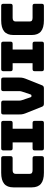

<svg xmlns="http://www.w3.org/2000/svg" viewBox="1218 -1978 760 3236"><g transform="rotate(-90 1598.0 -360.0)"><path d="M548 0H304Q179 0 118.5 -50Q58 -100 58 -204V-515Q58 -619 118.5 -669.5Q179 -720 304 -720H548Q567 -720 575.5 -711.5Q584 -703 584 -684V-563Q584 -544 575.5 -535.5Q567 -527 548 -527H347Q316 -527 301 -514.5Q286 -502 286 -477V-239Q286 -214 301 -202.5Q316 -191 347 -191H548Q567 -191 575.5 -182.5Q584 -174 584 -155V-36Q584 -17 575.5 -8.5Q567 0 548 0Z M717 0Q698 0 689.5 -8.5Q681 -17 681 -36V-155Q681 -174 689.5 -182.5Q698 -191 717 -191H816V-527H717Q698 -527 689.5 -535.5Q681 -544 681 -563V-684Q681 -703 689.5 -711.5Q698 -720 717 -720H1143Q1162 -720 1170.5 -711.5Q1179 -703 1179 -684V-563Q1179 -544 1170.5 -535.5Q1162 -527 1143 -527H1046V-191H1143Q1162 -191 1170.5 -182.5Q1179 -174 1179 -155V-36Q1179 -17 1170.5 -8.5Q1162 0 1143 0Z M1728 0H1468Q1449 0 1436.5 -7Q1424 -14 1417 -33L1319 -278Q1310 -300 1304 -316.5Q1298 -333 1294 -348Q1290 -363 1288.5 -379.5Q1287 -396 1287 -420V-684Q1287 -703 1295.5 -711.5Q1304 -720 1323 -720H1482Q1501 -720 1511 -711.5Q1521 -703 1521 -684V-408Q1521 -398 1523 -388Q1525 -378 1529 -367L1576 -227Q1579 -217 1583 -213.5Q1587 -210 1595 -210H1606Q1614 -210 1618 -213.5Q1622 -217 1625 -227L1672 -368Q1676 -379 1678 -389Q1680 -399 1680 -409V-684Q1680 -703 1688.5 -711.5Q1697 -720 1716 -720H1873Q1892 -720 1900.5 -711.5Q1909 -703 1909 -684V-420Q1909 -396 1907.5 -379.5Q1906 -363 1902 -348Q1898 -333 1892 -316.5Q1886 -300 1877 -278L1779 -33Q1772 -14 1759.5 -7Q1747 0 1728 0Z M2052 0Q2033 0 2024.5 -8.5Q2016 -17 2016 -36V-155Q2016 -174 2024.5 -182.5Q2033 -191 2052 -191H2151V-527H2052Q2033 -527 2024.5 -535.5Q2016 -544 2016 -563V-684Q2016 -703 2024.5 -711.5Q2033 -720 2052 -720H2478Q2497 -720 2505.5 -711.5Q2514 -703 2514 -684V-563Q2514 -544 2505.5 -535.5Q2497 -527 2478 -527H2381V-191H2478Q2497 -191 2505.5 -182.5Q2514 -174 2514 -155V-36Q2514 -17 2505.5 -8.5Q2497 0 2478 0Z M3116 0H2872Q2747 0 2686.5 -50Q2626 -100 2626 -204V-515Q2626 -619 2686.5 -669.5Q2747 -720 2872 -720H3116Q3135 -720 3143.5 -711.5Q3152 -703 3152 -684V-563Q3152 -544 3143.5 -535.5Q3135 -527 3116 -527H2915Q2884 -527 2869 -514.5Q2854 -502 2854 -477V-239Q2854 -214 2869 -202.5Q2884 -191 2915 -191H3116Q3135 -191 3143.5 -182.5Q3152 -174 3152 -155V-36Q3152 -17 3143.5 -8.5Q3135 0 3116 0Z"/></g></svg>

Font: Bungee
Style: Regular
Weight: 400
Designer: David Jonathan Ross
Foundry: David Jonathan Ross
Version: Version 1.000;PS 1.0;hotconv 1.0.72;makeotf.lib2.5.5900